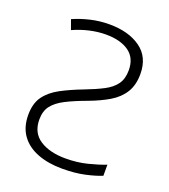

<svg xmlns="http://www.w3.org/2000/svg" viewBox="-135 -821 815 928"><g transform="rotate(20 273.0 -357.0)"><path d="M269 -724Q368 -724 429.5 -680Q491 -636 491 -549Q491 -492 467 -453.5Q443 -415 399.5 -389Q356 -363 297 -341Q234 -318 192 -296.5Q150 -275 128.5 -247.5Q107 -220 107 -176Q107 -108 157.5 -75Q208 -42 290 -42Q349 -42 401 -55Q453 -68 491 -83V-26Q457 -12 406.5 -1Q356 10 291 10Q220 10 165 -11Q110 -32 79.5 -74Q49 -116 49 -179Q49 -238 75.5 -274.5Q102 -311 149.5 -336.5Q197 -362 260 -386Q315 -407 353.5 -427Q392 -447 412 -475Q432 -503 432 -547Q432 -610 388.5 -641Q345 -672 270 -672Q229 -672 185.5 -662Q142 -652 103 -634L85 -684Q126 -702 172.5 -713Q219 -724 269 -724Z"/></g></svg>

Font: Noto Sans Light
Style: Regular
Weight: 300
Designer: Monotype Design Team
Foundry: Monotype Imaging Inc.
Version: Version 2.007